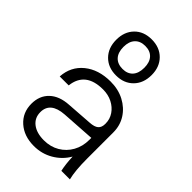

<svg xmlns="http://www.w3.org/2000/svg" viewBox="-247 -904 1001 1001"><g transform="rotate(45 253.5 -404.0)"><path d="M382 -686Q382 -626 346 -589.5Q310 -553 252 -553Q193 -553 157 -589.5Q121 -626 121 -686Q121 -745 156.5 -781.5Q192 -818 251 -818Q310 -818 346 -781.5Q382 -745 382 -686ZM174 -686Q174 -645 194.5 -623Q215 -601 252 -601Q288 -601 308 -623Q328 -645 328 -686Q328 -726 308 -748Q288 -770 251 -770Q215 -770 194.5 -748Q174 -726 174 -686ZM452 -141Q452 -51 465 0H402Q393 -41 391 -94Q363 -46 315 -18Q267 10 209 10Q136 10 90 -31Q44 -72 44 -137Q44 -196 81.5 -232Q119 -268 187 -272L329 -282Q362 -284 376.5 -296.5Q391 -309 391 -335V-337Q391 -370 373 -396.5Q355 -423 324.5 -438.5Q294 -454 256 -454Q127 -454 114 -342H48Q53 -419 109.5 -465Q166 -511 255 -511Q312 -511 356.5 -487.5Q401 -464 426.5 -424Q452 -384 452 -333ZM108 -139Q108 -97 139.5 -72.5Q171 -48 225 -48Q273 -48 310.5 -70Q348 -92 369.5 -130.5Q391 -169 391 -218V-232L206 -220Q108 -213 108 -139Z"/></g></svg>

Font: Overused Grotesk Book
Style: Regular
Weight: 350
Version: Version 0.003